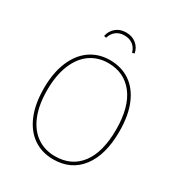

<svg xmlns="http://www.w3.org/2000/svg" viewBox="-205 -1026 1100 1176"><g transform="rotate(30 344.5 -438.5)"><path d="M611 -340Q611 -175 540.5 -82.5Q470 10 344 10Q264 10 204 -31Q144 -72 111 -150.5Q78 -229 78 -339Q78 -449 111.5 -528.5Q145 -608 205 -649.5Q265 -691 344 -691Q425 -691 485 -650.5Q545 -610 578 -531.5Q611 -453 611 -340ZM101 -339Q101 -235 131 -161.5Q161 -88 216 -50Q271 -12 344 -12Q460 -12 524 -96.5Q588 -181 588 -340Q588 -500 522.5 -585Q457 -670 344 -670Q271 -670 216.5 -631.5Q162 -593 131.5 -518.5Q101 -444 101 -339ZM453 -801 437 -797Q428 -830 404 -848Q380 -866 345 -866Q310 -866 286.5 -848Q263 -830 253 -797L237 -801Q245 -839 273.5 -863Q302 -887 345 -887Q388 -887 417 -863Q446 -839 453 -801Z"/></g></svg>

Font: Fira Sans Thin
Style: Regular
Weight: 100
Designer: bBox Type GmbH & Carrois Corporate GbR & Edenspiekermann AG
Foundry: bBox Type GmbH & Carrois Corporate GbR & Edenspiekermann AG
Version: Version 4.301